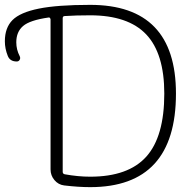

<svg xmlns="http://www.w3.org/2000/svg" viewBox="-119 -760 787 790"><path d="M139 -685V-53Q139 -45 147 -43Q202 -33 252 -33Q409 -33 483 -115.5Q557 -198 557 -375Q557 -540 482.5 -618.5Q408 -697 252 -697Q193 -697 148 -694Q139 -694 139 -685ZM-50 -507Q-78 -507 -87 -530Q-99 -560 -99 -590Q-99 -646 -67.5 -677.5Q-36 -709 40.5 -724.5Q117 -740 252 -740Q605 -740 605 -375Q605 10 252 10Q204 10 145 3Q121 0 105 -19Q89 -38 89 -63V-680Q89 -683 86.5 -686Q84 -689 81 -688Q4 -677 -24 -653Q-52 -629 -52 -586Q-52 -556 -38 -529Q-34 -521 -38 -514Q-42 -507 -50 -507Z"/></svg>

Font: Rounded Mplus 1c Light
Style: Regular
Weight: 300
Version: Version 1.059.20150529